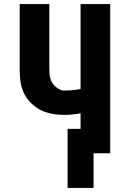

<svg xmlns="http://www.w3.org/2000/svg" viewBox="-20 -755 640 946"><path d="M313 171V-120H377V-197Q369 -195 360.5 -194Q352 -193 343.5 -192Q335 -191 325 -190Q315 -189 310 -189H300Q282 -189 264.5 -190.5Q247 -192 229 -196Q211 -200 194.5 -206.5Q178 -213 163.5 -222.5Q149 -232 135.5 -244.5Q122 -257 112 -271.5Q102 -286 95 -302.5Q88 -319 84 -336.5Q80 -354 78.5 -375Q77 -396 77 -408V-735H223V-423Q223 -411 223.5 -398.5Q224 -386 226.5 -374.5Q229 -363 234.5 -352Q240 -341 248.5 -332.5Q257 -324 270 -316.5Q283 -309 291 -309H300Q308 -309 316.5 -309.5Q325 -310 333.5 -310.5Q342 -311 352 -312.5Q362 -314 368 -315L377 -316V-735H523V0H441V171Z"/></svg>

Font: Iosevka Aile Heavy
Style: Regular
Weight: 900
Designer: Belleve Invis
Foundry: Belleve Invis
Version: Version 31.1.0; ttfautohint (v1.8.4)